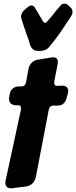

<svg xmlns="http://www.w3.org/2000/svg" viewBox="-20 -1036 416 1049"><path d="M248 -779Q240 -768 227 -763Q214 -758 202 -758H186Q173 -758 164.5 -763.5Q156 -769 150.5 -778Q145 -787 142 -798Q139 -809 136 -819Q130 -836 124 -852Q118 -868 113 -884L97 -933Q95 -941 95 -944Q95 -958 102.5 -969Q110 -980 121 -988L134 -999Q141 -1006 152 -1006Q164 -1006 172 -992L214 -921Q220 -911 226 -911Q232 -911 238 -919L264 -949Q275 -963 285 -975.5Q295 -988 305 -999L310 -1005Q318 -1016 332 -1016Q344 -1016 352 -1008L364 -997Q374 -987 375 -979Q376 -971 376 -969Q376 -959 370 -950L360 -934Q334 -894 306.5 -854.5Q279 -815 248 -779ZM318 -568Q338 -568 345.5 -559Q353 -550 353 -539Q353 -536 351 -526L344 -501Q333 -459 294 -459H271Q252 -459 247 -439L176 -70Q165 -21 115 -16L63 -10L52 -8Q49 -7 43 -7Q9 -7 9 -38Q9 -41 11 -51L95 -440Q95 -450 92 -455.5Q89 -461 78 -461H66Q47 -462 38 -472Q29 -482 29 -496Q29 -501 30 -504L33 -521Q36 -540 49 -551.5Q62 -563 82 -564H98Q117 -564 122 -585L136 -661Q140 -680 153.5 -693.5Q167 -707 187 -710L261 -722Q264 -723 270 -723Q296 -723 296 -697Q296 -690 295 -686L276 -588Q276 -578 279 -572.5Q282 -567 293 -567Z"/></svg>

Font: Bangerz 2
Style: Regular
Weight: 400
Designer: vernon adams
Foundry: Vernon Adams
Version: Version 2.10;December 28, 2023;FontCreator 13.0.0.2683 64-bi